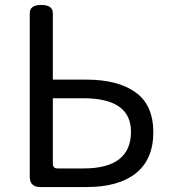

<svg xmlns="http://www.w3.org/2000/svg" viewBox="-20 -754 688 774"><path d="M142 0Q100 0 100 -42V-701Q100 -734 146 -734Q193 -734 193 -701V-433H328Q455 -433 526 -382Q598 -331 598 -221Q598 -111 527 -55Q457 0 330 0ZM193 -94Q193 -75 212 -75H317Q508 -75 508 -223Q508 -358 315 -358H193Z"/></svg>

Font: Swei Gothic CJK TC Regular
Style: Regular
Weight: 400
Version: Version 2.129